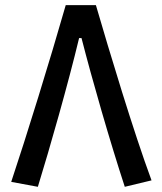

<svg xmlns="http://www.w3.org/2000/svg" viewBox="-20 -718 626 743"><path d="M351.1 -698.2H234.4C173.8 -486.3 82.5 -190.9 23.4 -14.2L126.5 4.9C172.4 -143.6 244.6 -397 286.1 -570.8H295.4C336.4 -410.2 405.8 -169.4 462.9 4.9L566.4 -20C497.1 -207 402.8 -520.5 351.1 -698.2Z"/></svg>

Font: Cascadia Mono NF
Style: Regular
Weight: 400
Monospace: yes
Designer: Aaron Bell
Foundry: Saja Typeworks
Version: Version 2404.023